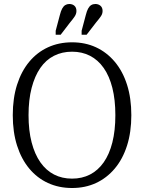

<svg xmlns="http://www.w3.org/2000/svg" viewBox="-20 -932 722 962"><path d="M341 10Q275 10 220.5 -15Q166 -40 126.5 -87.5Q87 -135 65.5 -202.5Q44 -270 44 -355Q44 -440 65.5 -507.5Q87 -575 126.5 -622.5Q166 -670 220.5 -695Q275 -720 341 -720Q407 -720 461 -695Q515 -670 555 -622.5Q595 -575 616.5 -507.5Q638 -440 638 -355Q638 -270 616.5 -202.5Q595 -135 555 -87.5Q515 -40 461 -15Q407 10 341 10ZM341 -37Q391 -37 431 -57.5Q471 -78 499.5 -118.5Q528 -159 543 -218.5Q558 -278 558 -355Q558 -432 543 -491.5Q528 -551 499.5 -591.5Q471 -632 431 -652.5Q391 -673 341 -673Q291 -673 250.5 -652.5Q210 -632 182 -591.5Q154 -551 138.5 -491.5Q123 -432 123 -355Q123 -278 138.5 -218.5Q154 -159 182.5 -118.5Q211 -78 251 -57.5Q291 -37 341 -37ZM280 -857Q285 -877 291.5 -889Q298 -901 307 -906.5Q316 -912 327 -912Q343 -912 353 -903Q363 -894 363 -877Q363 -863 354.5 -850Q346 -837 330 -818L284 -758H259V-778ZM410 -857Q415 -877 421.5 -889Q428 -901 437 -906.5Q446 -912 458 -912Q473 -912 483.5 -903Q494 -894 494 -877Q494 -863 485.5 -850.5Q477 -838 461 -819L414 -758H389V-778Z"/></svg>

Font: Roboto Serif 28pt Condensed Light
Style: Regular
Weight: 300
Width: 3
Designer: Greg Gazdowicz
Foundry: Commercial Type
Version: Version 1.008